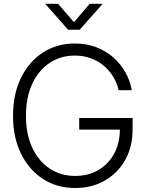

<svg xmlns="http://www.w3.org/2000/svg" viewBox="-20 -963 759 994"><path d="M369.6 10.3Q274.4 10.3 201.9 -36.9Q129.4 -84 88.4 -168.2Q47.4 -252.4 47.4 -363.3Q47.4 -475.1 88.4 -559.3Q129.4 -643.6 201.7 -690.7Q273.9 -737.8 368.2 -737.8Q427.7 -737.8 477.8 -718.8Q527.8 -699.7 566.2 -666Q604.5 -632.3 629.2 -588.6Q653.8 -544.9 662.1 -496.1H594.2Q585.9 -532.2 566.7 -564.7Q547.4 -597.2 518.1 -622.1Q488.8 -647 450.9 -661.1Q413.1 -675.3 368.2 -675.3Q293 -675.3 235.6 -636.5Q178.2 -597.7 146.2 -527.6Q114.3 -457.5 114.3 -363.3Q114.3 -270 146.2 -200.2Q178.2 -130.4 235.8 -91.3Q293.5 -52.2 369.6 -52.2Q437 -52.2 489 -82.5Q541 -112.8 570.8 -167.2Q600.6 -221.7 600.6 -295.4L622.6 -292H390.1V-352.1H666.5V-292.5Q666.5 -203.1 628.2 -135Q589.8 -66.9 522.7 -28.3Q455.6 10.3 369.6 10.3ZM280.8 -943.4 362.8 -848.1 444.3 -943.4H510.3V-941.9L392.6 -809.1H332.5L215.3 -941.9V-943.4Z"/></svg>

Font: Inter 28pt Light
Style: Regular
Weight: 300
Designer: Rasmus Andersson
Foundry: rsms
Version: Version 4.001;git-66647c0bb